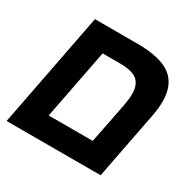

<svg xmlns="http://www.w3.org/2000/svg" viewBox="-139 -743 877 879"><g transform="rotate(30 300.0 -303.0)"><path d="M500 0H2.9L120.1 -606H344.2Q465.8 -606 521.5 -564.5Q577.1 -522.9 577.1 -434.1Q577.1 -396 567.9 -351.1ZM229 -487.8 157.2 -118.2H390.1L433.1 -335.9Q439 -368.7 439 -394Q439 -443.4 411.6 -465.6Q384.3 -487.8 320.8 -487.8Z"/></g></svg>

Font: Cousine
Style: Bold Italic
Weight: 700
Italic angle: -12°
Monospace: yes
Designer: Steve Matteson
Foundry: Ascender Corporation
Version: Version 1.20